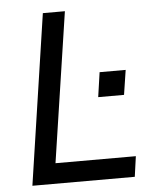

<svg xmlns="http://www.w3.org/2000/svg" viewBox="-52 -763 648 807"><g transform="rotate(-5 272.0 -359.5)"><path d="M52 0 159 -719H252L157 -86H496L484 0ZM360 -347 375 -451H485L469 -347Z"/></g></svg>

Font: Nunitoga
Style: Medium Italic
Weight: 500
Italic angle: -9°
Designer: Vernon Adams
Foundry: Vernon Adams
Version: Version 1.0